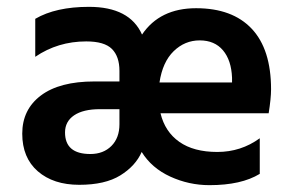

<svg xmlns="http://www.w3.org/2000/svg" viewBox="-20 -536 852 561"><path d="M446 -295H658V-309Q656 -360 631.5 -389Q607 -418 563.5 -418Q520 -418 487.5 -386.5Q455 -355 446 -295ZM170 -149Q170 -86 244 -86Q282 -86 305.5 -109.5Q329 -133 329 -173V-217H272Q223 -217 196.5 -199Q170 -181 170 -149ZM256 -298H329V-329Q329 -371 307 -393Q285 -415 232 -415Q149 -415 83 -370V-481Q143 -516 240 -516Q359 -516 395 -435Q447 -512 553 -512Q659 -512 715.5 -452Q772 -392 772 -275Q772 -249 765 -205H449Q462 -151 504 -121.5Q546 -92 615 -92Q684 -92 739 -132V-28Q685 5 592 5Q532 5 477.5 -20Q423 -45 394 -92Q376 -51 331.5 -23.5Q287 4 211.5 4Q136 4 90.5 -35.5Q45 -75 45 -145.5Q45 -216 99.5 -257Q154 -298 256 -298Z"/></svg>

Font: Hind Guntur SemiBold
Style: Regular
Weight: 600
Designer: Manushi Parikh, Hitesh Malaviya
Foundry: Indian Type Foundry
Version: Version 1.000;PS 1.0;hotconv 1.0.86;makeotf.lib2.5.63406; tt